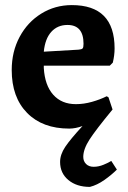

<svg xmlns="http://www.w3.org/2000/svg" viewBox="-20 -493 502 754"><path d="M439 173Q418 194 389.5 214Q361 234 333 241Q281 241 248.5 214Q216 187 216 143Q216 114 236 84Q256 54 304 2Q276 12 252 12Q147 12 86.5 -49.5Q26 -111 26 -218Q26 -290 57 -348Q88 -406 142 -439.5Q196 -473 262 -473Q430 -473 430 -303Q430 -276 423 -247L411 -235H152V-226Q156 -158 189 -121Q222 -84 278 -84Q309 -84 341 -93Q373 -102 399 -115L406 -111L422 -63Q356 17 331.5 55Q307 93 307 123Q307 140 318 151Q329 162 348 162Q367 162 386.5 154Q406 146 417 139ZM152 -290 289 -298Q301 -299 304.5 -303Q308 -307 308 -321Q308 -395 245 -395Q206 -395 181.5 -368Q157 -341 152 -290Z"/></svg>

Font: Alegreya
Style: Bold
Weight: 700
Designer: Juan Pablo del Peral
Foundry: Huerta Tipografica
Version: Version 2.008; ttfautohint (v1.8)